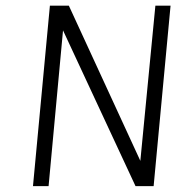

<svg xmlns="http://www.w3.org/2000/svg" viewBox="-20 -638 640 658"><path d="M93 0 151 -618.5H216L471 -65L459 -66.5L512.5 -618.5H564.5L506.5 0H444.5L185 -557.5L198 -555.5L146.5 0Z"/></svg>

Font: Karla Light
Style: Italic
Weight: 300
Italic angle: -8°
Designer: Jonathan Pinhorn
Version: Version 2.004;gftools[0.9.33]